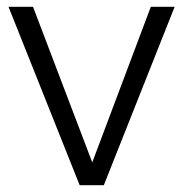

<svg xmlns="http://www.w3.org/2000/svg" viewBox="-20 -544 533 564"><path d="M5 -524H77L251 -67L423 -524H493L285 0H214Z"/></svg>

Font: Gontserrat Light
Style: Regular
Weight: 300
Designer: Julieta Ulanovsky
Foundry: Julieta Ulanovsky
Version: Version 6.001